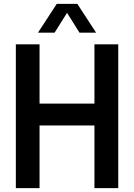

<svg xmlns="http://www.w3.org/2000/svg" viewBox="-20 -968 690 988"><path d="M61.5 0V-740H183.5V-435H466V-740H588.5V0H466V-322.5H183.5V0ZM175.5 -800 272 -948H378L474.5 -800H389L325 -902L261 -800Z"/></svg>

Font: Encode Sans Condensed Condensed SemiBold
Style: Regular
Weight: 600
Width: 3
Designer: Multiple Designers
Foundry: Impallari Type
Version: Version 3.000; ttfautohint (v1.8.3) -l 8 -r 50 -G 200 -x 14 